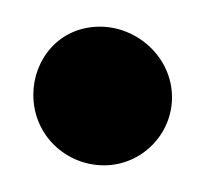

<svg xmlns="http://www.w3.org/2000/svg" viewBox="-20 -117 153 144"><path d="M5 -46C5 -15 30 7 58 7C86 7 109 -16 109 -44C109 -74 83 -97 55 -97C24 -97 5 -72 5 -46Z"/></svg>

Font: Stray Cat
Style: ExBlkExt
Weight: 1000
Version: Version 1.0